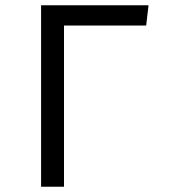

<svg xmlns="http://www.w3.org/2000/svg" viewBox="-20 -709 640 729"><path d="M535 -612H223V0H136V-689H544Z"/></svg>

Font: FiraDG Mono
Style: Regular
Weight: 400
Designer: Carrois Corporate & Edenspiekermann AG
Foundry: Carrois Corporate GbR & Edenspiekermann AG
Version: Version 3.206